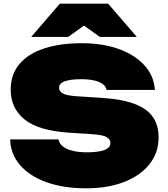

<svg xmlns="http://www.w3.org/2000/svg" viewBox="-20 -1002 910 1040"><path d="M35 -247H297Q301 -225 320 -209.5Q339 -194 372 -185.5Q405 -177 451 -177Q511 -177 544.5 -189Q578 -201 578 -228Q578 -246 559 -258.5Q540 -271 481 -275L357 -283Q188 -294 113 -355Q38 -416 38 -516Q38 -600 86 -656Q134 -712 220.5 -740Q307 -768 423 -768Q536 -768 623.5 -736.5Q711 -705 762.5 -648Q814 -591 819 -515H557Q554 -533 537.5 -546Q521 -559 491 -566Q461 -573 418 -573Q363 -573 331.5 -562Q300 -551 300 -526Q300 -509 318.5 -497Q337 -485 390 -481L530 -472Q640 -465 708 -439.5Q776 -414 807.5 -369Q839 -324 839 -258Q839 -175 790 -113Q741 -51 652.5 -16.5Q564 18 446 18Q324 18 232 -15Q140 -48 88.5 -108Q37 -168 35 -247ZM304 -982H566L721 -802H521L375 -906H495L349 -802H149Z"/></svg>

Font: Unbounded Black
Style: Regular
Weight: 900
Designer: Luke Prowse, Jean-Baptiste Morizot, Fátima Lázaro, Florian Runge
Foundry: NaN
Version: Version 1.701;gftools[0.9.28.dev5+ged2979d]